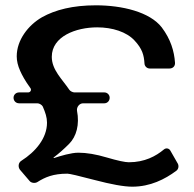

<svg xmlns="http://www.w3.org/2000/svg" viewBox="-20 -687 729 723"><path d="M346 -584C403 -584 457 -567 487 -534C516 -503 522 -479 524 -449C524 -438 533 -429 544 -429H618C631 -429 640 -438 639 -451C636 -494 623 -539 589 -584C544 -642 440 -667 341 -667C254 -667 188 -650 138 -622C86 -592 43 -536 43 -475C43 -458 47 -440 56 -420C63 -404 75 -382 94 -356C100 -349 95 -339 86 -339H52C40 -339 31 -330 31 -319C31 -307 40 -298 52 -298H121C128 -298 138 -292 141 -286C151 -263 157 -245 157 -225C157 -166 113 -115 61 -82C49 -75 47 -59 55 -48L91 -6C97 2 111 4 120 -1C150 -20 180 -33 234 -33C242 -33 276 -25 337 -9C398 7 446 16 478 16C546 16 601 -12 644 -44C652 -50 654 -61 650 -70L622 -119C617 -129 605 -131 597 -124C567 -99 525 -76 465 -76C451 -76 423 -82 382 -94C342 -106 306 -112 275 -112C248 -112 208 -100 184 -92C182 -91 181 -94 182 -94C202 -109 221 -126 240 -145C268 -173 280 -218 270 -270C268 -284 279 -298 293 -298H373C384 -298 393 -307 393 -319C393 -330 384 -339 373 -339H260C254 -339 244 -344 241 -349C214 -389 175 -424 175 -473C175 -550 266 -584 346 -584Z"/></svg>

Font: DIN Rundschrift
Style: Breit
Weight: 400
Width: 7
Version: Version 1.027